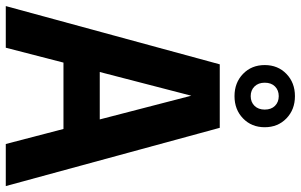

<svg xmlns="http://www.w3.org/2000/svg" viewBox="-208 -832 1040 664"><g transform="rotate(90 312.0 -500.0)"><path d="M1 0 202.5 -740H422L623.5 0H478L426 -199.5H196.5L145 0ZM229 -325H393L311 -641.5ZM312.5 -791Q266 -791 235.5 -820.5Q205 -850 205 -895.5Q205 -941 235.5 -970.5Q266 -1000 312.5 -1000Q359 -1000 389.5 -970.5Q420 -941 420 -895.5Q420 -850 389.5 -820.5Q359 -791 312.5 -791ZM312.5 -847Q333 -847 346 -860.2Q359 -873.5 359 -895.5Q359 -918 346 -931Q333 -944 312.5 -944Q292 -944 279 -931Q266 -918 266 -895.5Q266 -873.5 279 -860.2Q292 -847 312.5 -847Z"/></g></svg>

Font: Encode Sans Cnd
Style: Bold
Weight: 700
Width: 3
Designer: Multiple Designers
Foundry: Impallari Type
Version: Version 3.002; ttfautohint (v1.8.3) -l 8 -r 50 -G 200 -x 14 